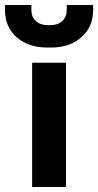

<svg xmlns="http://www.w3.org/2000/svg" viewBox="-65 -751 394 771"><path d="M64 -499H200V0H64ZM-45 -711V-731H61V-711Q61 -683 79 -666.5Q97 -650 126 -650H138Q167 -650 185 -666.5Q203 -683 203 -711V-731H309V-711Q309 -643 262 -601.5Q215 -560 138 -560H126Q49 -560 2 -601.5Q-45 -643 -45 -711Z"/></svg>

Font: Bai Jamjuree
Style: Bold
Weight: 700
Designer: Katatrad Aksorn Co.,Ltd.
Foundry: Cadson Demak Co.,Ltd.
Version: Version 1.000; ttfautohint (v1.6)